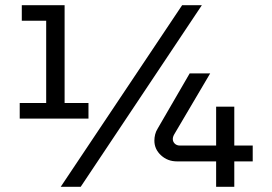

<svg xmlns="http://www.w3.org/2000/svg" viewBox="-20 -720 1050 740"><path d="M813 0V-98H662Q626 -98 600.5 -121.5Q575 -145 575 -178Q575 -190 578 -202Q581 -214 588 -225L711 -437H790L652 -203Q646 -193 646 -184Q646 -174 653.5 -166.5Q661 -159 674 -159H813V-309H883V-159H954V-98H883V0ZM56 -263V-323H158V-640H64V-700H229V-323H321V-263ZM214 0 682 -700H758L291 0Z"/></svg>

Font: MuseoModerno Thin
Style: Regular
Weight: 400
Version: Version 1.003